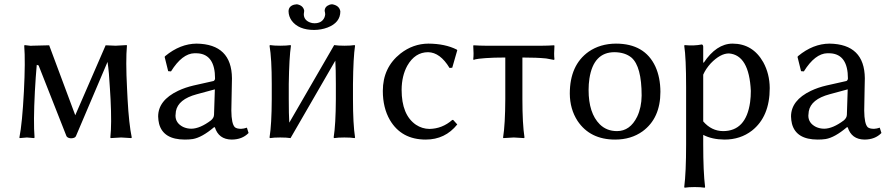

<svg xmlns="http://www.w3.org/2000/svg" viewBox="-20 -643 4156 898"><path d="M143.1 -214.8Q135.7 -71.8 141.6 0L139.6 2.9Q137.7 2.9 106 0Q106 0 71.8 2.9L70.8 0Q84 -66.4 91.8 -214.8Q99.1 -357.4 93.3 -429.2L95.2 -432.1Q95.2 -432.1 124 -428.7Q127.4 -428.7 130.4 -429.2L210 -431.2L332 -104L474.1 -431.2Q475.6 -431.2 521 -429.2L572.8 -432.1L573.7 -429.2Q567.4 -360.8 574.2 -229L576.7 -179.2Q583 -63 596.2 0L594.2 2.9Q592.3 2.9 546.4 0L497.6 2.9L496.1 0Q502.9 -61.5 497.1 -179.2L494.1 -229Q490.2 -306.2 482.9 -353.5L335 -5.9Q330.6 3.4 312 3.9Q296.4 2.9 291 -5.9L160.6 -336.9L151.9 -339.8Q147 -286.6 143.1 -214.8Z M984.9 -225.1 899.9 -202.1Q813 -178.7 802.7 -122.6Q801.3 -112.3 800.8 -102.1Q800.8 -67.4 836.4 -49.3Q854.5 -41 875 -41Q915.5 -41.5 966.8 -80.1Q980.5 -91.8 981 -106ZM984.9 -47.9H981Q924.3 0 881.8 7.3Q865.2 9.8 844.7 9.8Q743.7 9.8 724.1 -64Q720.2 -80.1 719.7 -98.1Q719.7 -173.8 813 -218.3Q845.7 -233.9 885.7 -243.2L979 -264.2Q985.4 -268.1 985.8 -275.9Q985.8 -387.2 905.8 -393.6Q898.4 -394 889.6 -394Q832 -392.6 779.8 -309.1L766.6 -310.1L750 -377L752.9 -380.9Q822.8 -438.5 899.9 -439Q1063.5 -436.5 1064.9 -276.9Q1064.9 -272.5 1064 -231Q1062 -144.5 1062 -126Q1062.5 -63.5 1078.6 -47.9Q1087.4 -40.5 1107.9 -40.5Q1120.6 -41 1134.8 -45.9L1142.6 -21Q1112.8 9.8 1063 9.8Q1002.4 8.8 984.9 -47.9Z M1571.8 -589.8Q1571.8 -537.1 1511.7 -514.2Q1482.9 -503.4 1449.7 -502.9Q1376.5 -502.9 1344.2 -546.4Q1330.1 -566.4 1329.6 -589.8Q1329.6 -613.8 1355.5 -621.1Q1362.3 -622.6 1368.7 -623Q1398.4 -617.7 1402.8 -592.8Q1402.3 -587.4 1401.9 -585Q1400.9 -581.1 1400.9 -577.1Q1400.9 -549.3 1429.7 -538.1Q1439.5 -534.2 1450.7 -534.2Q1484.9 -534.2 1497.1 -560.5Q1500.5 -568.4 1501 -576.2Q1500.5 -582.5 1500 -585Q1499 -587.9 1498.5 -591.8Q1498.5 -612.8 1522 -621.1Q1528.3 -623 1533.7 -623Q1567.4 -617.2 1571.8 -589.8ZM1251 -250Q1251 -369.1 1240.7 -429.2L1242.7 -432.1Q1260.7 -429.2 1290.5 -429.2Q1320.3 -429.2 1338.9 -432.1L1340.8 -429.2Q1332.5 -375 1330.6 -250V-179.2Q1330.6 -107.4 1333 -69.3L1543 -432.1Q1561 -429.2 1590.8 -429.2Q1620.6 -429.2 1638.7 -432.1L1640.6 -429.2Q1632.3 -375 1630.9 -250V-179.2Q1630.9 -63 1640.6 0L1638.7 2.9Q1620.6 0 1590.8 0Q1561 0 1543 2.9L1540.5 0Q1550.3 -61 1550.8 -179.2V-250Q1550.8 -320.3 1548.3 -359.4L1338.9 2.9Q1320.8 0 1290.5 0Q1260.7 0 1242.7 2.9L1240.7 0Q1250.5 -61 1251 -179.2Z M1982.4 -398.9Q1920.9 -398.9 1884.8 -335.4Q1858.9 -288.1 1858.4 -223.1Q1858.4 -105.5 1925.3 -59.6Q1954.1 -40.5 1988.3 -40Q2048.8 -41 2095.2 -82H2099.6L2118.7 -61Q2062 9.8 1971.2 9.8Q1857.4 9.8 1803.7 -81.5Q1770.5 -138.7 1770.5 -217.8Q1770.5 -327.1 1853 -392.6Q1912.1 -438.5 1983.4 -439Q2062 -438.5 2116.2 -411.1L2118.7 -408.2L2095.2 -326.2L2082.5 -325.2Q2038.6 -397.9 1982.4 -398.9Z M2343.3 -374Q2287.1 -374 2250 -371.1Q2212.9 -368.2 2204.1 -365.7L2195.3 -362.8L2193.4 -366.2Q2196.3 -389.2 2193.4 -429.2L2195.3 -431.2Q2225.6 -429.2 2250 -429.2H2516.1Q2541.5 -429.2 2571.3 -431.2L2573.2 -429.2Q2570.3 -388.2 2573.2 -366.2L2571.3 -362.8Q2571.3 -362.8 2534.7 -369.6Q2491.7 -374 2423.3 -374V-180.2Q2423.3 -63 2433.1 0L2431.2 2.9Q2429.2 2.9 2383.3 0L2334 2.9L2333 0Q2342.8 -61 2343.3 -180.2Z M2645 -205.1Q2645 -338.9 2733.4 -401.4Q2787.1 -438.5 2860.8 -439Q2995.6 -439 3045.4 -331.5Q3068.4 -280.8 3068.8 -213.9Q3068.8 -89.8 2985.4 -28.8Q2931.6 9.8 2856.9 9.8Q2739.7 9.8 2681.2 -77.6Q2645.5 -132.8 2645 -205.1ZM2854 -398.9Q2755.9 -398.9 2736.8 -275.9Q2732.9 -250 2732.9 -222.2Q2732.9 -113.8 2785.2 -61.5Q2817.4 -29.8 2865.7 -29.8Q2926.8 -29.8 2960 -97.2Q2980.5 -140.6 2981 -195.8Q2981 -332 2933.6 -373.5Q2903.3 -398.4 2854 -398.9Z M3269 -293.9V-75.2Q3307.6 -30.3 3361.8 -29.8Q3469.2 -29.8 3488.3 -165Q3491.7 -190.4 3491.7 -217.8Q3483.9 -385.7 3389.2 -393.1Q3349.1 -393.1 3304.2 -346.7Q3280.8 -320.8 3269 -293.9ZM3269 -352.1 3271 -349.1Q3330.6 -438.5 3405.8 -439Q3500.5 -439 3549.8 -352.1Q3579.6 -297.9 3580.1 -231Q3580.1 -97.7 3497.1 -32.2Q3442.9 9.8 3368.2 9.8Q3310.1 9.3 3269 -12.2V32.2Q3269 161.1 3277.8 231.9L3275.9 234.9Q3257.8 231.9 3229 231.9Q3200.2 231.9 3182.1 234.9L3180.2 231.9Q3189 163.6 3189 32.2V-234.9Q3189 -373 3180.2 -429.2L3182.1 -432.1Q3226.1 -427.7 3262.7 -435.1Q3268.6 -433.1 3269 -424.8Z M3944.8 -225.1 3859.9 -202.1Q3772.9 -178.7 3762.7 -122.6Q3761.2 -112.3 3760.7 -102.1Q3760.7 -67.4 3796.4 -49.3Q3814.5 -41 3835 -41Q3875.5 -41.5 3926.8 -80.1Q3940.4 -91.8 3940.9 -106ZM3944.8 -47.9H3940.9Q3884.3 0 3841.8 7.3Q3825.2 9.8 3804.7 9.8Q3703.6 9.8 3684.1 -64Q3680.2 -80.1 3679.7 -98.1Q3679.7 -173.8 3772.9 -218.3Q3805.7 -233.9 3845.7 -243.2L3939 -264.2Q3945.3 -268.1 3945.8 -275.9Q3945.8 -387.2 3865.7 -393.6Q3858.4 -394 3849.6 -394Q3792 -392.6 3739.7 -309.1L3726.6 -310.1L3710 -377L3712.9 -380.9Q3782.7 -438.5 3859.9 -439Q4023.4 -436.5 4024.9 -276.9Q4024.9 -272.5 4023.9 -231Q4022 -144.5 4022 -126Q4022.5 -63.5 4038.6 -47.9Q4047.4 -40.5 4067.9 -40.5Q4080.6 -41 4094.7 -45.9L4102.5 -21Q4072.8 9.8 4022.9 9.8Q3962.4 8.8 3944.8 -47.9Z"/></svg>

Font: Linux Biolinum O
Style: Regular
Weight: 400
Designer: Philipp H. Poll
Foundry: Philipp H. Poll
Version: Version 1.0.4